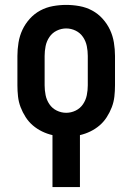

<svg xmlns="http://www.w3.org/2000/svg" viewBox="-20 -548 540 783"><path d="M194 215V3Q172 -2 151.5 -12Q131 -22 114 -36.5Q97 -51 84.5 -70.5Q72 -90 64 -111Q56 -132 53.5 -154.5Q51 -177 51 -200V-320Q51 -347 55.5 -374.5Q60 -402 71.5 -426.5Q83 -451 101.5 -471.5Q120 -492 144 -505Q168 -518 195.5 -523Q223 -528 250 -528Q277 -528 304.5 -523Q332 -518 356 -505Q380 -492 398.5 -471.5Q417 -451 428.5 -426.5Q440 -402 444.5 -374.5Q449 -347 449 -320V-200Q449 -177 446.5 -154.5Q444 -132 436 -111Q428 -90 415.5 -70.5Q403 -51 386 -36.5Q369 -22 348.5 -12Q328 -2 306 3V215ZM250 -88Q270 -88 288.5 -97Q307 -106 318.5 -123Q330 -140 334 -160Q338 -180 338 -200V-320Q338 -340 334 -360Q330 -380 318.5 -397Q307 -414 288.5 -423Q270 -432 250 -432Q230 -432 211.5 -423Q193 -414 181.5 -397Q170 -380 166 -360Q162 -340 162 -320V-200Q162 -180 166 -160Q170 -140 181.5 -123Q193 -106 211.5 -97Q230 -88 250 -88Z"/></svg>

Font: Iosevka Term Curly
Style: Bold
Weight: 700
Designer: Belleve Invis
Foundry: Belleve Invis
Version: Version 32.3.0